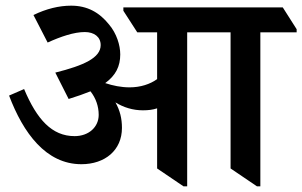

<svg xmlns="http://www.w3.org/2000/svg" viewBox="-20 -650 1066 677"><path d="M267 -71C350 -71 410 -120 410 -199C410 -232 403 -261 387 -289C416 -271 449 -261 484 -261C503 -261 519 -263 534 -268V-56L627 7H640V-536H793V-56L886 7H898V-536H1026V-547L977 -624H415V-612L464 -536H534V-371C509 -353 475 -342 437 -342C407 -342 378 -348 351 -357C388 -384 404 -416 404 -458C404 -491 391 -532 365 -563C330 -607 287 -630 231 -630C188 -630 143 -619 98 -597L148 -500C194 -521 241 -537 279 -537C312 -537 335 -520 335 -491C335 -446 275 -419 175 -394L222 -301C251 -310 277 -319 299 -328C318 -304 328 -275 328 -245C328 -202 293 -170 243 -170C163 -170 110 -229 65 -336L12 -313C62 -181 142 -71 267 -71Z"/></svg>

Font: Noto Serif Devanagari SemiBold
Style: Regular
Weight: 600
Designer: Universal Thirst, Indian Type Foundry and the Monotype Design Team
Foundry: Monotype Imaging Inc.
Version: Version 2.004